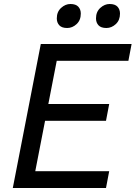

<svg xmlns="http://www.w3.org/2000/svg" viewBox="-20 -940 678 960"><path d="M44 0 184 -720H280L140 0ZM108 0 124 -84H526L510 0ZM176 -336 192 -420H526L510 -336ZM232 -636 248 -720H638L622 -636ZM512 -800Q485 -800 472.5 -813.5Q460 -827 460 -848Q460 -881 481.5 -900.5Q503 -920 528 -920Q555 -920 567.5 -906.5Q580 -893 580 -872Q580 -839 559 -819.5Q538 -800 512 -800ZM316 -800Q289 -800 276.5 -813.5Q264 -827 264 -848Q264 -881 285.5 -900.5Q307 -920 332 -920Q359 -920 371.5 -906.5Q384 -893 384 -872Q384 -839 363 -819.5Q342 -800 316 -800Z"/></svg>

Font: Kufam
Style: Italic
Weight: 400
Italic angle: -11°
Designer: Artur Schmal
Foundry: Original Type
Version: Version 1.301; ttfautohint (v1.8.3)